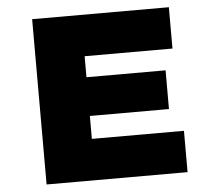

<svg xmlns="http://www.w3.org/2000/svg" viewBox="-51 -755 893 810"><g transform="rotate(-5 396.0 -350.0)"><path d="M114 0V-700H693V-525H321V-175H711V0ZM221 -272V-436H656V-272Z"/></g></svg>

Font: Lexend Exa Black
Style: Regular
Weight: 900
Designer: Bonnie Shaver-Troup, Thomas Jockin
Foundry: Lexend
Version: Version 1.007